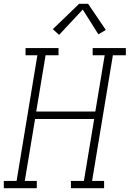

<svg xmlns="http://www.w3.org/2000/svg" viewBox="-35 -987 680 1007"><path d="M-15 0V-38H52L161 -697H99V-735H272V-697H204L155 -402H465L514 -697H451V-735H625V-697H557L448 -38H511V0H337V-38H405L459 -363H149L95 -38H158V0ZM275 -804 242 -834 380 -967H427L520 -830L481 -807L399 -937Z"/></svg>

Font: Iosevka Curly Slab XLtEx
Style: Italic
Weight: 200
Width: 7
Italic angle: -9°
Monospace: yes
Designer: Belleve Invis
Foundry: Belleve Invis
Version: Version 11.1.0; ttfautohint (v1.8.3)